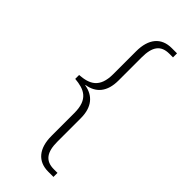

<svg xmlns="http://www.w3.org/2000/svg" viewBox="-283 -804 979 979"><g transform="rotate(45 207.0 -314.5)"><path d="M307 131H345V102H319C257 102 232 64 232 -10V-179C232 -259 194 -303 129 -314V-316C194 -326 232 -370 232 -451V-618C232 -694 257 -731 319 -731H345V-760H307C232 -760 190 -710 190 -620V-455C190 -356 139 -334 70 -329V-301C139 -295 190 -274 190 -175V-10C190 80 232 131 307 131Z"/></g></svg>

Font: Noto Serif Ethiopic ExtraLight
Style: Regular
Weight: 200
Designer: Monotype Design Team
Foundry: Monotype Imaging Inc.
Version: Version 2.102